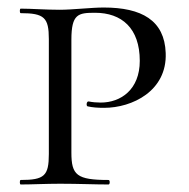

<svg xmlns="http://www.w3.org/2000/svg" viewBox="-20 -491 502 511"><path d="M170 -85V-385C170 -454 188 -457 233 -457C304 -457 352 -416 352 -329C352 -253 302 -218 248 -218C237 -218 226 -219 216 -221C210 -222 209 -209 213 -208C226 -205 240 -204 257 -204C332 -204 425 -249 421 -350C418 -437 357 -471 256 -471C223 -471 173 -465 139 -465C101 -465 64 -468 35 -468C32 -468 32 -456 35 -456C98 -456 110 -444 110 -387V-81C110 -23 98 -12 35 -12C32 -12 32 0 35 0C64 0 102 -2 140 -2C189 -2 232 0 269 0C273 0 273 -12 269 -12C184 -12 170 -25 170 -85Z"/></svg>

Font: Cormorant SC
Style: Regular
Weight: 400
Designer: Christian Thalmann (Catharsis Fonts)
Version: Version 1.000;PS 001.000;hotconv 1.0.70;makeotf.lib2.5.58329